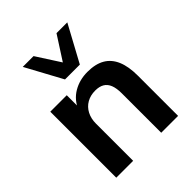

<svg xmlns="http://www.w3.org/2000/svg" viewBox="-210 -881 1006 1006"><g transform="rotate(-45 292.5 -378.5)"><path d="M65 0V-489H187V-391H176Q198 -444 244.5 -471.5Q291 -499 350 -499Q409 -499 447 -477Q485 -455 504 -410.5Q523 -366 523 -298V0H398V-292Q398 -330 388.5 -354Q379 -378 359.5 -389.5Q340 -401 310 -401Q274 -401 247 -385.5Q220 -370 205 -341.5Q190 -313 190 -275V0ZM239 -554 129 -757H209L294 -625L379 -757H459L349 -554Z"/></g></svg>

Font: NunitoSans3
Style: Bold
Weight: 700
Designer: Vernon Adams
Foundry: Vernon Adams
Version: Version 3.101;gftools[0.9.27]